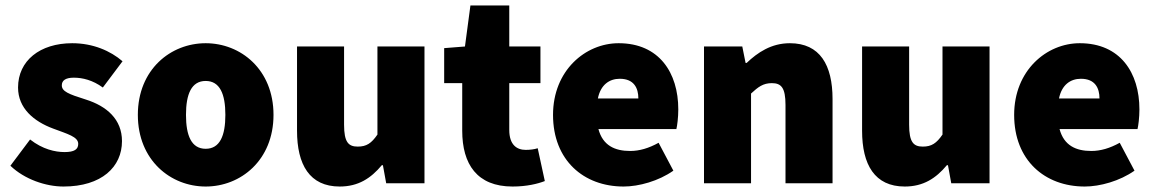

<svg xmlns="http://www.w3.org/2000/svg" viewBox="-20 -670 4222 702"><path d="M212 12C352 12 426 -60 426 -154C426 -234 370 -282 294 -306C230 -326 206 -336 206 -358C206 -376 220 -386 250 -386C282 -386 319 -377 356 -350L428 -446C384 -484 320 -512 244 -512C126 -512 46 -448 46 -350C46 -274 104 -226 174 -200C227 -180 266 -170 266 -144C266 -124 252 -114 216 -114C182 -114 136 -124 90 -160L18 -64C70 -14 148 12 212 12Z M732 12C860 12 980 -84 980 -250C980 -416 860 -512 732 -512C604 -512 484 -416 484 -250C484 -84 604 12 732 12ZM732 -126C680 -126 660 -174 660 -250C660 -326 680 -374 732 -374C784 -374 804 -326 804 -250C804 -174 784 -126 732 -126Z M1222 12C1290 12 1336 -18 1376 -66H1380L1392 0H1532V-500H1360V-178C1338 -146 1320 -134 1288 -134C1254 -134 1238 -150 1238 -214V-500H1066V-192C1066 -68 1112 12 1222 12Z M1854 12C1906 12 1946 2 1972 -8L1946 -128C1934 -124 1918 -122 1902 -122C1870 -122 1842 -140 1842 -195V-366H1956V-500H1842V-650H1700L1680 -500L1604 -494V-366H1670V-192C1670 -70 1724 12 1854 12Z M2260 12C2316 12 2388 -8 2442 -46L2388 -148C2352 -128 2318 -118 2284 -118C2228 -118 2184 -138 2168 -198H2453C2456 -210 2460 -240 2460 -270C2460 -404 2390 -512 2242 -512C2120 -512 2002 -412 2002 -250C2002 -84 2114 12 2260 12ZM2166 -310C2176 -360 2208 -382 2246 -382C2298 -382 2314 -348 2314 -310Z M2554 0H2726V-328C2752 -352 2770 -366 2802 -366C2836 -366 2852 -350 2852 -286V0H3024V-308C3024 -432 2978 -512 2868 -512C2800 -512 2750 -478 2710 -440H2706L2694 -500H2554Z M3288 12C3356 12 3402 -18 3442 -66H3446L3458 0H3598V-500H3426V-178C3404 -146 3386 -134 3354 -134C3320 -134 3304 -150 3304 -214V-500H3132V-192C3132 -68 3178 12 3288 12Z M3946 12C4002 12 4074 -8 4128 -46L4074 -148C4038 -128 4004 -118 3970 -118C3914 -118 3870 -138 3854 -198H4139C4142 -210 4146 -240 4146 -270C4146 -404 4076 -512 3928 -512C3806 -512 3688 -412 3688 -250C3688 -84 3800 12 3946 12ZM3852 -310C3862 -360 3894 -382 3932 -382C3984 -382 4000 -348 4000 -310Z"/></svg>

Font: Source Sans Pro Black
Style: Regular
Weight: 900
Designer: Paul D. Hunt
Foundry: Adobe Systems Incorporated
Version: Version 3.006;hotconv 1.0.111;makeotfexe 2.5.65597